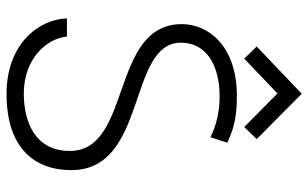

<svg xmlns="http://www.w3.org/2000/svg" viewBox="-202 -752 964 601"><g transform="rotate(90 280.5 -451.0)"><path d="M37 -178C40 -89 118 11 273 11C444 11 512 -77 512 -192C512 -431 113 -367 113 -535C113 -613 182 -656 282 -656C325 -656 370 -647 409 -627C421 -663 426 -679 426 -680C386 -699 349 -710 280 -710C125 -710 55 -622 55 -538C55 -312 452 -383 452 -187C452 -79 362 -43 272 -43C165 -43 100 -113 94 -178ZM377 -733 415 -772 273 -913 125 -772 163 -733 272 -837Z"/></g></svg>

Font: Advent Pro
Style: Regular
Weight: 400
Designer: Andreas Kalpakidis
Foundry: Andreas Kalpakidis
Version: Version 2.002 2008